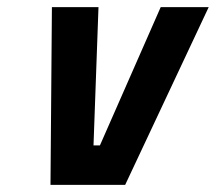

<svg xmlns="http://www.w3.org/2000/svg" viewBox="-20 -520 607 540"><path d="M126 -500H257L243 -111H261L432 -500H567L332 0H122Z"/></svg>

Font: Titillium Web
Style: Bold Italic
Weight: 700
Italic angle: -13°
Version: Version 1.001;PS 57.000;hotconv 1.0.70;makeotf.lib2.5.55311